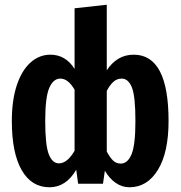

<svg xmlns="http://www.w3.org/2000/svg" viewBox="-20 -776 763 811"><path d="M692 -265Q692 -132 647 -58.5Q602 15 527 15Q495 15 468 -4Q441 -23 423 -55L415 0H310L302 -59Q259 15 189 15Q113 15 71.5 -57.5Q30 -130 30 -265Q30 -353 51 -416Q72 -479 109 -512Q146 -545 193 -545Q257 -545 295 -485V-741L431 -756V-479Q451 -510 479.5 -527.5Q508 -545 545 -545Q692 -545 692 -265ZM295 -139V-397Q268 -444 235 -444Q205 -444 188 -404.5Q171 -365 171 -265Q171 -163 186 -124.5Q201 -86 229 -86Q264 -86 295 -139ZM552 -265Q552 -370 537 -407Q522 -444 494 -444Q474 -444 459 -430.5Q444 -417 431 -392V-136Q444 -111 457.5 -98Q471 -85 490 -85Q519 -85 535.5 -124Q552 -163 552 -265Z"/></svg>

Font: Fira Sans Extra Condensed SemiBold
Style: Regular
Weight: 600
Width: 1
Designer: Carrois Corporate & Edenspiekermann AG
Foundry: Carrois Corporate GbR & Edenspiekermann AG
Version: Version 4.203